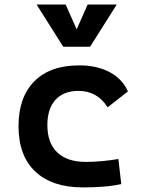

<svg xmlns="http://www.w3.org/2000/svg" viewBox="-20 -815 626 845"><path d="M345.2 9.8Q209.5 9.8 135.5 -59.8Q61.5 -129.4 61.5 -259.8Q61.5 -386.7 130.9 -457Q200.2 -527.3 329.1 -527.3Q407.2 -527.3 463.1 -497.3Q519 -467.3 543 -412.6L453.6 -342.8Q408.2 -415 325.2 -415Q260.3 -415 224.4 -376Q188.5 -336.9 188.5 -264.6Q188.5 -185.5 232.2 -144Q275.9 -102.5 356.9 -102.5Q393.6 -102.5 429.9 -106Q466.3 -109.4 501 -115.2L513.7 -4.9Q473.1 3.9 429.9 6.8Q386.7 9.8 345.2 9.8ZM258.3 -609.4 141.1 -794.9H269L317.4 -686L365.7 -794.9H493.7L376.5 -609.4Z"/></svg>

Font: Caskaydia Cove SemiBold
Style: Regular
Weight: 600
Monospace: yes
Designer: Aaron Bell
Foundry: Saja Typeworks
Version: Version 4.300; ttfautohint (v1.8.3)